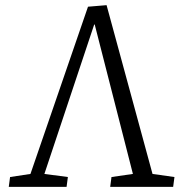

<svg xmlns="http://www.w3.org/2000/svg" viewBox="-20 -724 699 744"><path d="M14 0 19 -38 98 -50 321 -698 393 -704 571 -50 656 -38 651 0H407L412 -38L495 -50L347 -629H345L152 -50L243 -38L238 0Z"/></svg>

Font: Literata Light
Style: Italic
Weight: 300
Italic angle: -2°
Designer: Latin by Veronika Burian and Jose Scaglione. Greek by Irene Vlachou. Cyrillic by Vera Evstafieva
Foundry: TypeTogether
Version: Version 3.103;gftools[0.9.29]